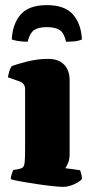

<svg xmlns="http://www.w3.org/2000/svg" viewBox="-20 -730 367 750"><path d="M227 0Q214 0 185.5 -3Q157 -6 123.5 -11Q90 -16 62 -21Q34 -26 22 -30Q22 -37 25 -47.5Q28 -58 32 -66L55 -70Q65 -72 70 -77Q75 -82 76.5 -98Q78 -114 78 -147V-382Q78 -393 72.5 -400.5Q67 -408 59 -411L11 -428Q13 -440 16 -451Q19 -462 26 -472Q45 -479 85.5 -489.5Q126 -500 168 -500Q209 -500 230.5 -477.5Q252 -455 252 -417V-129Q252 -107 245.5 -92.5Q239 -78 235 -73L293 -65Q295 -60 297.5 -50.5Q300 -41 300 -31Q295 -24 282 -16.5Q269 -9 254.5 -4.5Q240 0 227 0ZM163 -710Q233 -710 265 -673.5Q297 -637 300 -576Q295 -573 281 -570Q267 -567 238 -567Q231 -600 214 -612Q197 -624 163 -624Q129 -624 112.5 -612Q96 -600 88 -567Q67 -567 49.5 -570Q32 -573 26 -576Q29 -637 61 -673.5Q93 -710 163 -710Z"/></svg>

Font: Texturina Medium 12pt Black
Style: Regular
Weight: 900
Version: Version 1.002